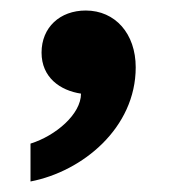

<svg xmlns="http://www.w3.org/2000/svg" viewBox="-20 -168 331 365"><path d="M143 -148C94 -148 59 -116 59 -68C59 -21 94 4 134 10C134 49 86 90 38 105V177C137 158 238 75 238 -40C238 -104 199 -148 143 -148Z"/></svg>

Font: Goli SemiBold
Style: Regular
Weight: 600
Designer: jaikishan Patel
Foundry: MagicType
Version: Version 1.000;Glyphs 3.2 (3242)